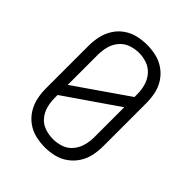

<svg xmlns="http://www.w3.org/2000/svg" viewBox="-209 -865 995 995"><g transform="rotate(45 288.0 -367.5)"><path d="M288 8Q323 8 356.5 0Q390 -8 418.5 -28.5Q447 -49 466 -78.5Q485 -108 492 -142Q499 -176 499 -210V-525Q499 -560 492 -594Q485 -628 466 -657.5Q447 -687 418.5 -707Q390 -727 356.5 -735Q323 -743 288 -743Q254 -743 220 -735Q186 -727 157.5 -707Q129 -687 110.5 -657.5Q92 -628 84.5 -594Q77 -560 77 -525V-210Q77 -176 84.5 -142Q92 -108 110.5 -78.5Q129 -49 157.5 -28.5Q186 -8 220 0Q254 8 288 8ZM288 -52Q258 -52 228.5 -62Q199 -72 179 -96Q159 -120 151.5 -150Q144 -180 144 -210V-231L433 -430V-210Q433 -180 425 -150Q417 -120 397 -96Q377 -72 348 -62Q319 -52 288 -52ZM144 -305V-525Q144 -556 151.5 -585.5Q159 -615 179 -639Q199 -663 228.5 -673.5Q258 -684 288 -684Q319 -684 348 -673.5Q377 -663 397 -639Q417 -615 425 -585.5Q433 -556 433 -525V-505Z"/></g></svg>

Font: Iosevka Sparkle Light
Style: Regular
Weight: 300
Designer: Belleve Invis
Foundry: Belleve Invis
Version: Version 4.5.0; ttfautohint (v1.8.3)